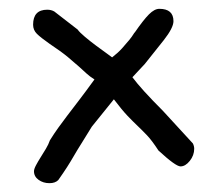

<svg xmlns="http://www.w3.org/2000/svg" viewBox="-20 -389 508 435"><path d="M417 -64Q420 -58 420 -52Q420 -37 410 -24.5Q400 -12 389 -12Q378 -12 339 -48Q324 -71 313 -82.5Q302 -94 291.5 -104Q281 -114 269 -126.5Q257 -139 238 -164L188 -102Q174 -79 164.5 -64Q155 -49 147.5 -36Q140 -23 132 -10.5Q124 2 112 19Q105 26 92 26Q78 26 67.5 18.5Q57 11 57 -1Q57 -6 61.5 -14.5Q66 -23 72 -32.5Q78 -42 84 -52Q90 -62 93 -71Q103 -87 112 -99.5Q121 -112 132 -126.5Q143 -141 158 -160.5Q173 -180 194 -209Q183 -216 176 -222.5Q169 -229 159 -238Q149 -247 134 -259.5Q119 -272 92 -290Q72 -304 63.5 -312.5Q55 -321 55 -333Q55 -367 87 -367Q96 -367 103 -363L156 -322Q160 -316 172.5 -305.5Q185 -295 198.5 -285Q212 -275 222.5 -267.5Q233 -260 234 -259Q247 -269 256.5 -279.5Q266 -290 272.5 -298Q279 -306 282 -311Q285 -316 285 -315Q305 -344 317.5 -356.5Q330 -369 341 -369Q373 -369 373 -341Q373 -326 351 -298L308 -244L280 -214Q300 -187 349 -138Z"/></svg>

Font: Gaegu
Style: Accents-Regular
Weight: 400
Designer: JIKJI
Foundry: JIKJI
Version: Version 1.00